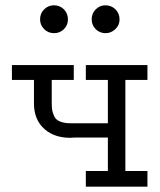

<svg xmlns="http://www.w3.org/2000/svg" viewBox="-20 -703 601 723"><path d="M24.9 -401.9V-458H257.8V-401.9H174.8V-314.9Q174.8 -297.9 176.5 -288.3Q178.2 -278.8 184.1 -265.4Q189.9 -252 206.1 -245.4Q222.2 -238.8 247.1 -238.8H386.2V-401.9H303.2V-458H535.2V-401.9H452.1V-59.1H535.2V0H303.2V-59.1H386.2V-185.1H262.2Q259.3 -185.1 253.2 -184.6Q247.1 -184.1 244.1 -184.1Q186 -184.1 148.9 -215.8Q107.9 -251 107.9 -313V-401.9ZM130.9 -629.9Q130.9 -652.8 146.5 -668Q162.1 -683.1 183.1 -683.1Q205.1 -683.1 220.5 -668Q235.8 -652.8 235.8 -629.9Q235.8 -607.9 220.5 -593Q205.1 -578.1 184.1 -578.1Q161.1 -578.1 146 -593.5Q130.9 -608.9 130.9 -629.9ZM325.2 -629.9Q325.2 -652.8 340.6 -668Q356 -683.1 377 -683.1Q398.9 -683.1 414.6 -668Q430.2 -652.8 430.2 -629.9Q430.2 -607.9 414.1 -593Q397.9 -578.1 377.9 -578.1Q355 -578.1 340.1 -593.5Q325.2 -608.9 325.2 -629.9Z"/></svg>

Font: CMU Concrete
Style: Roman
Weight: 500
Version: Version 0.7.0